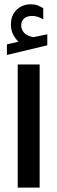

<svg xmlns="http://www.w3.org/2000/svg" viewBox="-20 -875 267 894"><path d="M65.9 -680.7Q50.3 -696.3 40.5 -715.8Q30.8 -735.4 30.8 -761.7Q30.8 -780.8 36.1 -795.9Q41.5 -811 50.8 -822.3Q64 -838.4 82.8 -846.7Q101.6 -855 121.6 -855Q142.1 -855 154.8 -850.1Q167.5 -845.2 181.2 -836.9L181.6 -785.2Q167 -793 155 -796.9Q143.1 -800.8 128.4 -800.8Q119.6 -800.8 109.6 -798.1Q99.6 -795.4 91.8 -788.6Q78.6 -776.9 78.6 -755.4Q79.1 -739.7 89.6 -725.6Q100.1 -711.4 124 -704.6Q126.5 -704.1 128.9 -703.1Q131.3 -702.1 134.3 -702.1Q136.7 -702.1 138.7 -702.6L200.2 -715.3V-664.1L12.2 -619.1V-668.5ZM62.5 -574.9H164.6V-1.4H62.5Z"/></svg>

Font: Vazir Medium UI
Style: Medium-UI
Weight: 500
Designer: Saber Rastikerdar
Foundry: Saber Rastikerdar
Version: Version 30.0.0